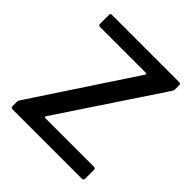

<svg xmlns="http://www.w3.org/2000/svg" viewBox="-196 -890 1039 1039"><g transform="rotate(45 323.5 -371.0)"><path d="M43 -14V-42Q43 -51 45.5 -56.5Q48 -62 56 -73L430 -640Q432 -644 432 -646Q432 -650 424 -650H76Q69 -650 66 -653Q63 -656 63 -664V-730Q63 -742 73 -742H590Q601 -742 601 -730V-699Q601 -692 598.5 -687Q596 -682 591 -675L210 -102L208 -97Q208 -95 210.5 -93.5Q213 -92 216 -92H586Q599 -92 599 -81V-13Q599 0 585 0H58Q50 0 46.5 -3Q43 -6 43 -14Z"/></g></svg>

Font: n
Style: Regular
Weight: 500
Designer: Pablo Impallari, Rodrigo Fuenzalida
Foundry: Impallari Type
Version: Version 1.002; ttfautohint (v1.5)